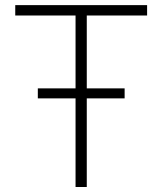

<svg xmlns="http://www.w3.org/2000/svg" viewBox="-20 -748 649 768"><path d="M41 -686V-727.5H568.4V-686H327.1V0H282.2V-686ZM131.3 -354.5V-394.5H478.5V-354.5Z"/></svg>

Font: Inter 24pt ExtraLight
Style: Regular
Weight: 250
Designer: Rasmus Andersson
Foundry: rsms
Version: Version 4.001;git-66647c0bb